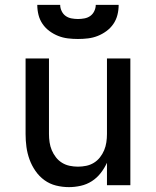

<svg xmlns="http://www.w3.org/2000/svg" viewBox="-20 -760 640 788"><path d="M263 8Q236 8 210 1.5Q184 -5 162.5 -20.5Q141 -36 125.5 -58.5Q110 -81 101 -106Q92 -131 88.5 -157Q85 -183 85 -210V-520H181V-210Q181 -193 183.5 -176Q186 -159 192.5 -143.5Q199 -128 209.5 -114.5Q220 -101 234.5 -92Q249 -83 266 -79.5Q283 -76 300 -76Q317 -76 334 -79.5Q351 -83 365.5 -92Q380 -101 390.5 -114.5Q401 -128 407.5 -143.5Q414 -159 416.5 -176Q419 -193 419 -210V-520H515V0H419V-92Q409 -70 393.5 -50Q378 -30 357 -16.5Q336 -3 311.5 2.5Q287 8 263 8ZM300 -600Q279 -600 258.5 -602.5Q238 -605 219 -612.5Q200 -620 183 -632.5Q166 -645 154.5 -662Q143 -679 138 -699Q133 -719 133 -740H227Q227 -727 233 -714.5Q239 -702 249.5 -694.5Q260 -687 273.5 -684.5Q287 -682 300 -682Q313 -682 326.5 -684.5Q340 -687 350.5 -694.5Q361 -702 367 -714.5Q373 -727 373 -740H467Q467 -719 462 -699Q457 -679 445.5 -662Q434 -645 417 -632.5Q400 -620 381 -612.5Q362 -605 341.5 -602.5Q321 -600 300 -600Z"/></svg>

Font: Iosevka Custom Medium Extended
Style: Regular
Weight: 500
Width: 7
Monospace: yes
Designer: Belleve Invis
Foundry: Belleve Invis
Version: Version 11.2.4; ttfautohint (v1.8.4)